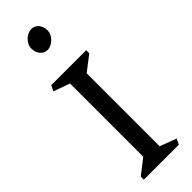

<svg xmlns="http://www.w3.org/2000/svg" viewBox="-357 -1122 1142 1142"><g transform="rotate(-45 214.0 -551.5)"><path d="M357 2H63V-24L157 -97V-713L54 -750L71 -785H365V-759L270 -686V-72L374 -33ZM286 -1032Q286 -1010 273.5 -990.5Q261 -971 241.5 -959.5Q222 -948 204 -948Q177 -948 159 -969.5Q141 -991 141 -1022Q141 -1044 153.5 -1063Q166 -1082 185.5 -1093.5Q205 -1105 223 -1105Q251 -1105 268.5 -1084Q286 -1063 286 -1032Z"/></g></svg>

Font: Inknut Antiqua Light
Style: Regular
Weight: 300
Designer: Claus Eggers Sørensen
Foundry: Claus Eggers Sørensen
Version: Version 1.003; ttfautohint (v1.8.2) -l 8 -r 50 -G 200 -x 14 